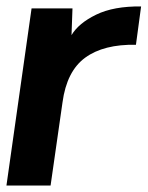

<svg xmlns="http://www.w3.org/2000/svg" viewBox="-23 -576 458 596"><path d="M415 -556 399 -437Q299 -439 241.5 -397Q184 -355 171 -258L134 0H-3L75 -550H202L199 -467Q221 -504 275.5 -530.5Q330 -557 415 -556Z"/></svg>

Font: Oakes Grotesk
Style: Bold Italic
Weight: 600
Italic angle: -8°
Designer: Samuel Oakes
Foundry: Samuel Oakes
Version: Version 1.000;PS 001.000;hotconv 1.0.88;makeotf.lib2.5.64775